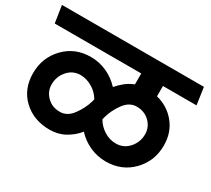

<svg xmlns="http://www.w3.org/2000/svg" viewBox="-136 -899 1188 1080"><g transform="rotate(30 458.0 -358.5)"><path d="M758 -283Q758 -329 724.5 -362Q691 -395 640 -395Q593 -395 559.5 -349.5Q526 -304 512 -253L508 -236Q529 -200 564.5 -178Q600 -156 640 -156Q691 -156 724.5 -194Q758 -232 758 -283ZM162 -264Q162 -219 195 -186Q228 -153 279 -153Q326 -153 359.5 -198.5Q393 -244 408 -294L412 -311Q391 -347 355 -368.5Q319 -390 279 -391Q228 -391 195 -353Q162 -315 162 -264ZM277 -508Q333 -508 382 -485.5Q431 -463 468 -423Q487 -446 512 -466Q537 -486 568 -498V-569H6L-11 -680H911L927 -569H709V-502Q785 -483 833 -424Q881 -365 881 -281Q881 -180 813 -110Q745 -40 642 -40Q587 -40 538 -62Q489 -84 452 -124Q423 -87 378.5 -62Q334 -37 279 -37Q175 -37 107.5 -100.5Q40 -164 40 -267Q40 -368 107.5 -438Q175 -508 277 -508Z"/></g></svg>

Font: Palanquin
Style: Bold
Weight: 700
Designer: Pria Ravichandran
Version: Version 1.0.4